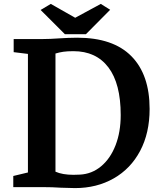

<svg xmlns="http://www.w3.org/2000/svg" viewBox="-20 -958 824 983"><path d="M48 0ZM123 -75V-682L50 -691V-758H196Q233 -758 291 -762Q304 -763 329.5 -764Q355 -765 375 -765Q559 -765 652.5 -670.5Q746 -576 746 -400Q746 -277 697.5 -185.5Q649 -94 562 -44.5Q475 5 364 5Q341 5 291 3Q249 0 199 0H48V-57ZM356 -63Q378 -63 389 -64Q450 -67 497.5 -106.5Q545 -146 571.5 -214Q598 -282 598 -369Q598 -530 535 -613Q472 -696 356 -696Q324 -696 304 -693Q284 -690 264 -684V-79Q300 -63 356 -63ZM240 -938 365 -867 496 -938 544 -908 420 -783H312L188 -907Z"/></svg>

Font: Martel ExtraBold
Style: Regular
Weight: 800
Designer: Dan Reynolds
Foundry: Dan Reynolds
Version: Version 1.001; ttfautohint (v1.1) -l 5 -r 5 -G 72 -x 0 -D la